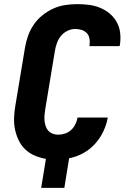

<svg xmlns="http://www.w3.org/2000/svg" viewBox="-20 -763 640 928"><path d="M179 145 202 5Q174 0 148 -11Q122 -22 102.5 -40.5Q83 -59 71 -83.5Q59 -108 53 -135.5Q47 -163 48 -192.5Q49 -222 54 -251L101 -534Q106 -563 116 -591Q126 -619 143.5 -644.5Q161 -670 185.5 -689.5Q210 -709 237.5 -721.5Q265 -734 294.5 -738.5Q324 -743 353 -743Q382 -743 410 -739.5Q438 -736 463.5 -725.5Q489 -715 509.5 -698Q530 -681 543.5 -657.5Q557 -634 560.5 -606Q564 -578 560 -549L558 -540H412L413 -544Q415 -560 412.5 -576Q410 -592 399.5 -603Q389 -614 374 -618.5Q359 -623 343 -623Q324 -623 305 -613.5Q286 -604 273.5 -588Q261 -572 254.5 -553Q248 -534 245 -515L198 -231Q196 -218 195 -204Q194 -190 195.5 -177Q197 -164 201.5 -151.5Q206 -139 214.5 -130Q223 -121 235.5 -116.5Q248 -112 261 -112Q278 -112 294.5 -117.5Q311 -123 324 -135Q337 -147 344.5 -163Q352 -179 355 -195H501Q495 -161 479.5 -128Q464 -95 439 -67.5Q414 -40 382 -22.5Q350 -5 314 2L291 145Z"/></svg>

Font: Iosevka Heavy Extended Oblique
Style: Regular
Weight: 900
Width: 7
Italic angle: -9°
Monospace: yes
Designer: Belleve Invis
Foundry: Belleve Invis
Version: Version 32.5.0; ttfautohint (v1.8.4)